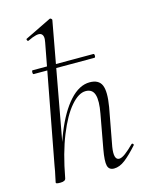

<svg xmlns="http://www.w3.org/2000/svg" viewBox="-112 -795 667 874"><g transform="rotate(-15 221.5 -358.5)"><path d="M73 -501Q69 -501 69 -510Q69 -519 73 -519H359Q364 -519 364 -510Q364 -501 359 -501ZM63 8Q50 8 46 6.5Q42 5 42 2Q42 -1 47.5 -24.5Q53 -48 57 -74L161 -627Q168 -659 152.5 -668Q137 -677 90 -654Q86 -652 83.5 -658Q81 -664 85 -665L208 -725Q212 -727 216 -723Q220 -719 219 -717L89 -6Q87 8 63 8ZM316 9Q292 9 286.5 -12.5Q281 -34 291 -89L320 -248Q331 -307 322 -336Q313 -365 281 -365Q248 -365 211.5 -323Q175 -281 142.5 -200.5Q110 -120 89 -6L78 -7Q99 -123 134.5 -211.5Q170 -300 215 -349.5Q260 -399 309 -399Q352 -399 365 -368.5Q378 -338 366 -267L333 -89Q328 -58 332.5 -43Q337 -28 350 -28Q362 -28 380 -41.5Q398 -55 420 -77Q424 -81 428 -77Q432 -73 428 -69Q395 -32 368.5 -11.5Q342 9 316 9Z"/></g></svg>

Font: Cormorant Light
Style: Italic
Weight: 300
Italic angle: -10°
Designer: Christian Thalmann (Catharsis Fonts)
Foundry: Catharsis Fonts
Version: Version 4.000